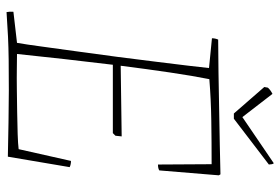

<svg xmlns="http://www.w3.org/2000/svg" viewBox="-155 -695 857 587"><g transform="rotate(90 273.5 -401.5)"><path d="M17 7Q15 -3 16 -14L111 -25Q116 -53 122.5 -102Q129 -151 137.5 -211Q146 -271 154 -333Q162 -396 169 -452Q176 -508 181 -550Q186 -592 188 -612L97 -621Q97 -631 101 -640Q146 -640 201.5 -641Q257 -642 314.5 -643Q372 -644 424 -645Q476 -646 513 -647L516 -642L501 -460Q495 -456 483 -456L482 -620Q415 -620 349 -619Q283 -618 222 -613Q212 -563 201.5 -492Q191 -421 181 -342L397 -345L395 -326L387 -318Q334 -318 281.5 -318Q229 -318 178 -318Q169 -244 160.5 -168.5Q152 -93 145 -25Q159 -25 188 -24.5Q217 -24 252.5 -24.5Q288 -25 324 -25.5Q360 -26 390 -27Q420 -28 436 -30L472 -190Q483 -190 491 -186L459 3Q410 2 354.5 1Q299 0 257 0Q200 0 162.5 0.5Q125 1 92.5 2.5Q60 4 17 7ZM327 -688 246 -781 248 -792Q255 -800 267 -806L338 -714L479 -810Q481 -809 482 -804Q483 -799 483 -795L343 -688Z"/></g></svg>

Font: Labrada ExtraLight
Style: Italic
Weight: 200
Italic angle: -7°
Designer: Mercedes Jáuregui
Foundry: Omnibus-Type Team
Version: Version 1.000; ttfautohint (v1.8.4.7-5d5b)